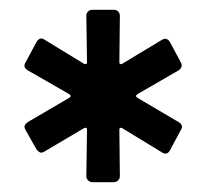

<svg xmlns="http://www.w3.org/2000/svg" viewBox="-20 -766 420 391"><path d="M168 -395Q163.1 -395 159.4 -398.7Q155.8 -402.3 155.8 -407.2L157.2 -502Q157.2 -504.9 155.3 -505.6Q153.3 -506.3 150.9 -504.9L69.8 -457Q65.9 -455.1 64 -455.1Q59.6 -455.1 54.2 -461.9L32.2 -501Q29.8 -505.9 29.8 -506.8Q29.8 -512.2 36.1 -517.1L121.1 -566.9Q126.5 -570.3 121.1 -574.2L36.1 -623Q25.9 -629.9 32.2 -639.2L54.2 -680.2Q61 -691.9 70.8 -685.1L150.9 -636.2Q153.3 -634.8 155.3 -635.5Q157.2 -636.2 157.2 -639.2L155.8 -733.9Q155.8 -739.3 159.4 -742.7Q163.1 -746.1 168 -746.1H211.9Q216.8 -746.1 220.5 -742.7Q224.1 -739.3 224.1 -733.9L223.1 -639.2Q223.1 -636.2 224.9 -635.5Q226.6 -634.8 229 -636.2L310.1 -685.1Q314 -687 315.9 -687Q322.3 -687 326.2 -680.2L348.1 -639.2Q350.1 -635.3 350.1 -632.8Q350.1 -627.4 344.2 -623L259.8 -574.2Q254.4 -570.3 259.8 -566.9L344.2 -517.1Q354.5 -510.3 348.1 -501L326.2 -460Q319.8 -448.7 309.1 -456.1L229 -504.9Q226.6 -506.3 224.9 -505.6Q223.1 -504.9 223.1 -502L224.1 -407.2Q224.1 -402.3 220.5 -398.7Q216.8 -395 211.9 -395Z"/></svg>

Font: Barlow Condensed SemiBold
Style: Regular
Weight: 600
Width: 3
Designer: Jeremy Tribby
Foundry: Tribby Type
Version: Version 1.422;hotconv 1.0.109;makeotfexe 2.5.65596